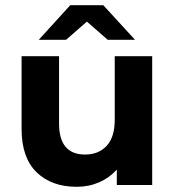

<svg xmlns="http://www.w3.org/2000/svg" viewBox="-20 -711 672 738"><path d="M565 -495V0H429V-59Q400 -27 360.5 -10Q321 7 275 7Q178 7 120.5 -49Q63 -105 63 -215V-495H207V-236Q207 -117 307 -117Q359 -117 390 -150.5Q421 -184 421 -250V-495ZM394 -558 314 -628 234 -558H129L250 -691H377L499 -558Z"/></svg>

Font: Montserrat Ace
Style: Bold
Weight: 700
Designer: Julieta Ulanovsky
Foundry: Julieta Ulanovsky
Version: Version 1